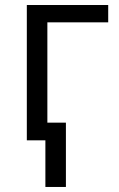

<svg xmlns="http://www.w3.org/2000/svg" viewBox="-20 -554 468 758"><path d="M85.9 -534.2H407.2V-465.8H167V-69.8H240.2V184.1H159.2V0H85.9Z"/></svg>

Font: XL-Viking
Style: Regular
Weight: 400
Foundry: Ascender Corporation
Version: Version 1.10 March 23, 2015